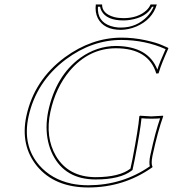

<svg xmlns="http://www.w3.org/2000/svg" viewBox="-20 -826 770 856"><path d="M570.8 -117.2Q597.2 -255.4 601.1 -307.1L604 -310.1Q606 -310.1 654.3 -307.1Q654.3 -307.1 707 -310.1L707.5 -307.1Q683.1 -239.3 661.1 -137.2L659.7 -130.9Q652.8 -95.7 659.7 -83L659.2 -80.1Q532.2 9.8 374 9.8Q224.1 9.8 145 -85.4Q70.3 -177.2 97.2 -307.1Q131.8 -469.2 269.5 -570.8Q388.7 -657.7 521 -658.2Q575.2 -658.2 627.2 -647Q679.2 -635.7 704.1 -624L729.5 -612.8L730.5 -609.9Q698.7 -539.1 689.9 -508.3Q688.5 -503.4 687 -499L676.8 -498Q643.1 -610.4 497.1 -610.8Q376.5 -610.8 290.5 -509.8Q228 -435.1 204.6 -327.1Q180.7 -214.8 229.5 -130.4Q285.2 -36.6 406.7 -36.1Q513.2 -36.6 561.5 -74.2ZM679.2 -806.2Q659.2 -738.8 588.4 -708Q553.7 -693.4 519.5 -692.9Q442.9 -692.9 416 -745.1Q402.8 -772 407.2 -806.2H435.1Q434.6 -765.1 488.8 -750Q508.3 -745.1 530.3 -745.1Q595.7 -745.1 633.8 -780.8Q646 -793 651.4 -806.2ZM580.6 -115.2 570.8 -68.4 567.9 -65.9Q516.1 -25.9 406.7 -25.9Q271 -25.9 215.3 -135.7Q187.5 -191.4 187.5 -260.3Q188 -295.4 194.8 -329.1Q228.5 -487.8 337.9 -567.9Q411.1 -620.6 497.1 -621.1Q641.1 -619.6 681.6 -515.6Q691.4 -547.4 718.3 -606.9Q627.9 -647.5 521 -647.9Q390.6 -647.9 273.9 -561.5Q140.6 -461.4 106.9 -304.7Q79.6 -176.3 155.3 -88.9Q209.5 -26.9 298.8 -7.3Q335 0 374 0Q526.9 -0.5 647.9 -84.5Q643.6 -101.6 649.9 -132.8L651.4 -139.2Q672.4 -237.3 693.8 -298.3Q676.3 -296.9 654.3 -296.9Q628.9 -296.9 610.8 -298.8Q606 -247.1 580.6 -115.2ZM665 -795.9H657.7Q633.3 -749 560.1 -737.3Q544.9 -734.9 530.3 -734.9Q455.6 -734.9 432.6 -777.3Q427.7 -786.6 426.3 -795.9H416.5Q412.6 -730 473.6 -710Q490.2 -704.6 509.3 -703.1Q514.6 -702.6 519.5 -703.1Q589.4 -703.1 637.2 -753.4Q655.3 -772.9 665 -795.9Z"/></svg>

Font: Linux Biolinum Outline O
Style: Italic
Weight: 400
Italic angle: -12°
Designer: Philipp H. Poll
Foundry: Philipp H. Poll
Version: Version 0.6.2